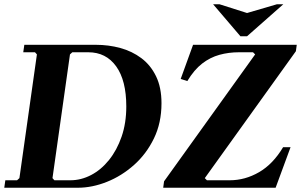

<svg xmlns="http://www.w3.org/2000/svg" viewBox="-23 -880 1411 900"><path d="M426 -670Q486 -670 541 -655Q596 -640 639.5 -607.5Q683 -575 708.5 -522.5Q734 -470 734 -396Q734 -304 698.5 -231Q663 -158 605 -106.5Q547 -55 478 -27.5Q409 0 342 0H-3L2 -35H57L68 -45L150 -625L141 -635H86L91 -670ZM307 -35Q357 -35 404 -59.5Q451 -84 488 -130Q525 -176 547 -239.5Q569 -303 569 -381Q569 -503 521.5 -569Q474 -635 391 -635H316L305 -625L223 -45L232 -35ZM742 0 746 -30 1173 -625 1163 -635H1097Q1049 -635 1005.5 -623Q962 -611 924.5 -582Q887 -553 855 -500L824 -510L882 -670H1368L1364 -640L937 -45L947 -35H1054Q1126 -35 1191.5 -73Q1257 -111 1304 -190H1339L1269 0ZM1275 -860H1305L1135 -710H1104L976 -860H1006L1135 -819Z"/></svg>

Font: Brygada 1918
Style: Bold Italic
Weight: 700
Italic angle: -8°
Designer: Mateusz Machalski | Borys Kosmynka | Przemek Hoffer
Foundry: NIEPODLEGLA 2018
Version: Version 3.006